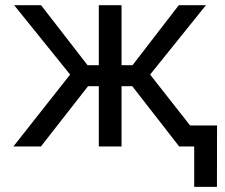

<svg xmlns="http://www.w3.org/2000/svg" viewBox="-20 -566 870 742"><path d="M31.7 0 251 -277.8 34.7 -545.9H138.7L318.4 -314H361.8V-545.9H449.7V-314H492.2L670.9 -545.9H775.9L560.1 -277.8L778.3 0H672.4L491.2 -232.9H449.7V0H361.8V-232.9H320.3L138.2 0ZM730.5 156.2V0H693.8V-81.1H818.8L818.4 156.2Z"/></svg>

Font: Inter Variable LoSnoCo
Style: Regular
Weight: 400
Designer: Rasmus Andersson
Foundry: rsms
Version: Version 4.000;git-a52131595; featfreeze: case,dlig,ss01,ss02